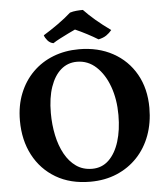

<svg xmlns="http://www.w3.org/2000/svg" viewBox="-59 -941 868 1002"><g transform="rotate(-5 374.5 -439.5)"><path d="M374 9Q269.6 9 193.8 -35.8Q118 -80.6 76.5 -159.3Q35 -238 35 -340.6Q35 -419 60.5 -482.5Q86 -546 131.6 -591.4Q177.2 -636.8 239 -660.9Q300.8 -685 374 -685Q474.4 -685 551.2 -643Q628 -601 671 -525.1Q714 -449.2 714 -348.4Q714 -270.2 690 -204.9Q666 -139.6 620.9 -91.8Q575.8 -44 513.2 -17.5Q450.6 9 374 9ZM389.2 -57.4Q440.4 -57.4 476.1 -91.5Q511.8 -125.6 530.8 -186Q549.8 -246.4 549.8 -325.4Q549.8 -407.6 525.7 -474.3Q501.6 -541 458.5 -580.9Q415.4 -620.8 357.8 -620.8Q309.6 -620.8 274.2 -590.3Q238.8 -559.8 219 -502.7Q199.2 -445.6 199.2 -365.8Q199.2 -304.6 211 -248.9Q222.8 -193.2 246.5 -150.2Q270.2 -107.2 305.7 -82.3Q341.2 -57.4 389.2 -57.4ZM244.6 -728Q226.4 -731.4 214.2 -745.7Q202 -760 198 -773.4Q235 -796 274.8 -824.2Q314.6 -852.4 344.6 -879.4Q360.4 -884.4 377.9 -886Q395.4 -887.6 412.6 -887.6Q439 -859.6 473.8 -830Q508.6 -800.4 551 -770.2Q538.8 -755 522.6 -743.9Q506.4 -732.8 481 -727.4Q455.4 -743.2 423.8 -759.7Q392.2 -776.2 362.6 -789.2Q346.8 -782 325 -771.3Q303.2 -760.6 281.4 -749.3Q259.6 -738 244.6 -728Z"/></g></svg>

Font: Vollkorn
Style: Regular
Weight: 400
Designer: Friedrich Althausen
Foundry: Friedrich Althausen
Version: Version 4.104